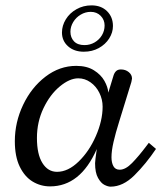

<svg xmlns="http://www.w3.org/2000/svg" viewBox="-20 -678 595 708"><path d="M519.5 -139.2Q491.2 -101.6 467 -76.9Q442.9 -52.2 421.4 -52.2Q405.3 -52.2 398.2 -65.2Q391.1 -78.1 391.1 -98.1Q391.1 -122.1 398.7 -154.8Q406.2 -187.5 419.4 -229.5L464.4 -375.5Q466.8 -385.3 466.8 -388.2Q466.8 -402.3 454.8 -412.1Q442.9 -421.9 425.8 -421.9Q415 -421.9 408.7 -416.3Q402.3 -410.6 398.9 -400.4L379.4 -336.4Q377.9 -356.9 365 -379.9Q352.1 -402.8 326.2 -418.9Q300.3 -435.1 261.2 -435.1Q199.7 -435.1 147.7 -395.3Q95.7 -355.5 65.2 -291.3Q34.7 -227.1 34.7 -157.2Q34.7 -101.1 52.7 -63.7Q70.8 -26.4 100.3 -8.5Q129.9 9.3 164.6 9.3Q276.4 9.3 336.9 -128.4Q330.6 -85 330.6 -76.2Q330.6 -41 341.6 -21.7Q352.5 -2.4 365.5 3.9Q378.4 10.3 387.7 10.3Q433.6 10.3 475.8 -31.7Q518.1 -73.7 555.2 -128.9L528.8 -151.4ZM190.4 -44.4Q156.7 -44.4 136.5 -76.7Q116.2 -108.9 116.2 -169.4Q116.2 -228.5 140.4 -279.1Q164.6 -329.6 200.7 -359.4Q236.8 -389.2 268.6 -389.2Q293 -389.2 313.7 -374.5Q334.5 -359.9 346.4 -335.7Q358.4 -311.5 358.4 -284.7Q358.4 -233.4 333.7 -176.8Q309.1 -120.1 270 -82.3Q231 -44.4 190.4 -44.4ZM289.1 -487.3Q319.8 -487.3 344.2 -500.7Q368.7 -514.2 382.6 -536.1Q396.5 -558.1 396.5 -582Q396.5 -615.2 374.8 -636.7Q353 -658.2 317.4 -658.2Q287.1 -658.2 262 -644Q236.8 -629.9 222.7 -606.7Q208.5 -583.5 208.5 -558.1Q208.5 -527.3 231 -507.3Q253.4 -487.3 289.1 -487.3ZM291.5 -511.7Q266.1 -511.7 252.9 -525.6Q239.7 -539.6 239.7 -561Q239.7 -579.6 250 -596.7Q260.3 -613.8 277.6 -624Q294.9 -634.3 314.5 -634.3Q336.9 -634.3 351.3 -619.6Q365.7 -605 365.7 -584Q365.7 -564.9 356 -548.3Q346.2 -531.7 329.1 -521.7Q312 -511.7 291.5 -511.7Z"/></svg>

Font: Radley
Style: Italic
Weight: 400
Italic angle: -12°
Designer: Vernon Adams
Foundry: Vernon Adams
Version: Version 1.003; ttfautohint (v1.6)